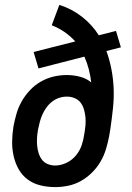

<svg xmlns="http://www.w3.org/2000/svg" viewBox="-20 -755 540 783"><path d="M205 8Q174 8 145 1Q116 -6 93 -23Q70 -40 56 -65Q42 -90 35.5 -119Q29 -148 29.5 -178.5Q30 -209 35 -240Q40 -266 47.5 -292Q55 -318 69 -342.5Q83 -367 103 -388Q123 -409 148 -423Q173 -437 199.5 -443Q226 -449 253 -449Q280 -449 306.5 -442Q333 -435 352 -419Q349 -446 342 -473Q335 -500 324 -524L137 -476L117 -543L287 -586Q267 -608 243 -624.5Q219 -641 191 -652L222 -735Q273 -719 314.5 -686.5Q356 -654 383 -611L453 -629L473 -562L414 -547Q427 -511 434.5 -472Q442 -433 443.5 -393Q445 -353 440.5 -311.5Q436 -270 430 -229L425 -199Q420 -173 412 -146.5Q404 -120 390 -96Q376 -72 355.5 -51.5Q335 -31 310 -17Q285 -3 258 2.5Q231 8 205 8ZM205 -80Q228 -80 251 -91Q274 -102 290 -121.5Q306 -141 313.5 -164Q321 -187 324 -210Q327 -227 328.5 -243.5Q330 -260 328.5 -276.5Q327 -293 322.5 -308.5Q318 -324 309 -336Q300 -348 285 -354.5Q270 -361 253 -361Q237 -361 221.5 -356Q206 -351 192.5 -340.5Q179 -330 169 -316Q159 -302 152.5 -287Q146 -272 142 -256.5Q138 -241 135 -226Q132 -209 131 -193Q130 -177 131.5 -161Q133 -145 137.5 -130.5Q142 -116 151 -104Q160 -92 174.5 -86Q189 -80 205 -80Z"/></svg>

Font: Iosevka SS18 Semibold
Style: Italic
Weight: 600
Italic angle: -9°
Monospace: yes
Designer: Belleve Invis
Foundry: Belleve Invis
Version: Version 25.1.1; ttfautohint (v1.8.4)